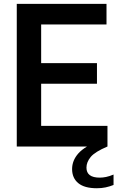

<svg xmlns="http://www.w3.org/2000/svg" viewBox="-20 -760 609 996"><path d="M67 0V-740H532.5V-633H193.5V-432.5H483V-325.5H193.5V-107H537.5V0ZM482.5 216.5Q418 216.5 386 190Q354 163.5 354 117Q354 72.5 386.5 35.8Q419 -1 501 -33.5L537.5 0Q472.5 27.5 450.5 54.2Q428.5 81 428.5 109.5Q428.5 161.5 497.5 161.5Q513 161.5 530.2 158Q547.5 154.5 569 145.5V199.5Q549 207.5 528 212Q507 216.5 482.5 216.5Z"/></svg>

Font: Encode Sans SemiCondensed SemiCondensed SemiBold
Style: Regular
Weight: 600
Width: 4
Designer: Multiple Designers
Foundry: Impallari Type
Version: Version 3.000; ttfautohint (v1.8.3) -l 8 -r 50 -G 200 -x 14 